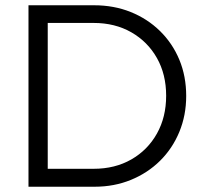

<svg xmlns="http://www.w3.org/2000/svg" viewBox="-20 -708 779 728"><path d="M133 0V-68H335Q416 -68 478 -103.5Q540 -139 575 -201.5Q610 -264 610 -345Q610 -426 575 -488Q540 -550 478 -585.5Q416 -621 335 -621H135V-688H337Q412 -688 475.5 -662.5Q539 -637 586.5 -590.5Q634 -544 660 -481.5Q686 -419 686 -344Q686 -271 660 -208Q634 -145 587 -98.5Q540 -52 476.5 -26Q413 0 339 0ZM88 0V-688H161V0Z"/></svg>

Font: Outfit Thin Light
Style: Regular
Weight: 300
Version: Version 1.100;gftools[0.9.27]